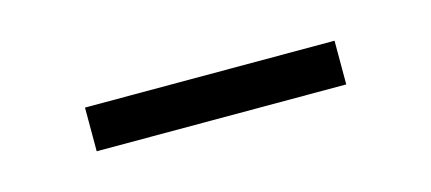

<svg xmlns="http://www.w3.org/2000/svg" viewBox="-24 -364 429 191"><g transform="rotate(-15 190.5 -268.5)"><path d="M62 -246V-291H319V-246Z"/></g></svg>

Font: MOST Montserrat Light
Style: Regular
Weight: 300
Designer: Julieta Ulanovsky
Foundry: Julieta Ulanovsky
Version: Version 8.000;March 11, 2024;FontCreator 15.0.0.2926 64-bit